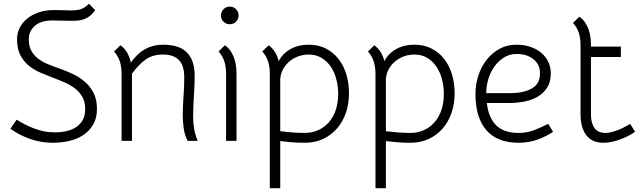

<svg xmlns="http://www.w3.org/2000/svg" viewBox="-20 -744 3389 1014"><path d="M256 -636Q196 -636 164 -607.5Q132 -579 132 -537Q132 -500 146 -475Q160 -450 183 -433Q206 -416 235.5 -404Q265 -392 297 -381Q331 -369 366 -352.5Q401 -336 429 -311.5Q457 -287 474.5 -252.5Q492 -218 492 -169Q492 -120 472 -86Q452 -52 419.5 -30.5Q387 -9 345 0.5Q303 10 259 10Q194 10 135.5 -11.5Q77 -33 35 -64L68 -112Q87 -100 109 -88.5Q131 -77 156.5 -67Q182 -57 210 -51Q238 -45 270 -45Q302 -45 331 -51.5Q360 -58 382 -72.5Q404 -87 417 -110.5Q430 -134 430 -169Q430 -205 416 -230.5Q402 -256 379 -274.5Q356 -293 326 -306.5Q296 -320 264 -332Q230 -345 195.5 -359.5Q161 -374 133 -396.5Q105 -419 87.5 -452.5Q70 -486 70 -537Q70 -568 83.5 -596Q97 -624 122.5 -645Q148 -666 184.5 -678.5Q221 -691 266 -691Q296 -691 319 -690Q342 -689 356 -689Q390 -689 409.5 -696.5Q429 -704 450 -724L483 -690Q469 -671 455 -660Q441 -649 425.5 -643Q410 -637 393 -635.5Q376 -634 356 -634Q339 -634 312 -635Q285 -636 256 -636Z M971 0Q955 -30 950 -67.5Q945 -105 945 -134Q945 -158 946 -179Q947 -200 948.5 -223.5Q950 -247 951.5 -274Q953 -301 953 -336Q953 -398 925 -427Q897 -456 840 -456Q786 -456 749 -429.5Q712 -403 677 -355V-353V0H622V-353Q622 -393 612 -422Q602 -451 582 -472L616 -505Q640 -488 653 -463.5Q666 -439 671 -413Q704 -461 746.5 -484.5Q789 -508 840 -508Q928 -508 968 -466Q1008 -424 1008 -347Q1008 -311 1006.5 -281.5Q1005 -252 1003.5 -226Q1002 -200 1001 -176Q1000 -152 1000 -128Q1000 -95 1005 -65Q1010 -35 1024 0Z M1168 -505Q1187 -491 1198.5 -473.5Q1210 -456 1217 -436Q1224 -416 1226.5 -395Q1229 -374 1229 -353V0H1174V-353Q1174 -393 1164 -422Q1154 -451 1134 -472ZM1147 -662Q1147 -682 1160.5 -695.5Q1174 -709 1193 -709Q1213 -709 1226.5 -695.5Q1240 -682 1240 -662Q1240 -643 1226.5 -629.5Q1213 -616 1193 -616Q1174 -616 1160.5 -629.5Q1147 -643 1147 -662Z M1610 -508Q1661 -508 1700.5 -488Q1740 -468 1767.5 -433Q1795 -398 1809 -351.5Q1823 -305 1823 -251Q1823 -195 1806.5 -147.5Q1790 -100 1759.5 -65Q1729 -30 1686 -10Q1643 10 1590 10Q1548 10 1515.5 7Q1483 4 1460 1V250H1405V-353Q1405 -393 1395 -422Q1385 -451 1365 -472L1399 -505Q1421 -488 1433.5 -467Q1446 -446 1452 -421Q1473 -462 1514.5 -485Q1556 -508 1610 -508ZM1610 -456Q1585 -456 1560 -448Q1535 -440 1514 -424Q1493 -408 1478 -384Q1463 -360 1460 -328V-51Q1478 -49 1513 -45.5Q1548 -42 1589 -42Q1629 -42 1661.5 -57Q1694 -72 1717.5 -99Q1741 -126 1753.5 -164Q1766 -202 1766 -248Q1766 -288 1756 -326Q1746 -364 1726.5 -392.5Q1707 -421 1678 -438.5Q1649 -456 1610 -456Z M2168 -508Q2219 -508 2258.5 -488Q2298 -468 2325.5 -433Q2353 -398 2367 -351.5Q2381 -305 2381 -251Q2381 -195 2364.5 -147.5Q2348 -100 2317.5 -65Q2287 -30 2244 -10Q2201 10 2148 10Q2106 10 2073.5 7Q2041 4 2018 1V250H1963V-353Q1963 -393 1953 -422Q1943 -451 1923 -472L1957 -505Q1979 -488 1991.5 -467Q2004 -446 2010 -421Q2031 -462 2072.5 -485Q2114 -508 2168 -508ZM2168 -456Q2143 -456 2118 -448Q2093 -440 2072 -424Q2051 -408 2036 -384Q2021 -360 2018 -328V-51Q2036 -49 2071 -45.5Q2106 -42 2147 -42Q2187 -42 2219.5 -57Q2252 -72 2275.5 -99Q2299 -126 2311.5 -164Q2324 -202 2324 -248Q2324 -288 2314 -326Q2304 -364 2284.5 -392.5Q2265 -421 2236 -438.5Q2207 -456 2168 -456Z M2551 -200Q2560 -122 2600.5 -82Q2641 -42 2719 -42Q2761 -42 2799 -56Q2837 -70 2875 -90L2901 -48Q2866 -24 2819.5 -7Q2773 10 2719 10Q2606 10 2548.5 -56.5Q2491 -123 2491 -247Q2491 -299 2506.5 -346Q2522 -393 2550.5 -429Q2579 -465 2619 -486.5Q2659 -508 2708 -508Q2745 -508 2778 -497.5Q2811 -487 2835.5 -467.5Q2860 -448 2874.5 -419.5Q2889 -391 2889 -356Q2889 -312 2870 -282Q2851 -252 2820.5 -234Q2790 -216 2750.5 -208Q2711 -200 2669 -200ZM2708 -459Q2672 -459 2642.5 -441Q2613 -423 2592 -394Q2571 -365 2559.5 -328Q2548 -291 2548 -252H2669Q2720 -252 2752 -261.5Q2784 -271 2802 -286Q2820 -301 2826 -319.5Q2832 -338 2832 -356Q2832 -403 2797.5 -431Q2763 -459 2708 -459Z M3046 -504Q3046 -544 3036 -573Q3026 -602 3006 -623L3040 -656Q3059 -642 3070.5 -624.5Q3082 -607 3089 -587Q3096 -567 3098.5 -546Q3101 -525 3101 -504V-498H3259V-443H3101V-143Q3101 -114 3107 -94.5Q3113 -75 3123 -63.5Q3133 -52 3147 -47Q3161 -42 3176 -42Q3194 -42 3214 -47.5Q3234 -53 3252 -60.5Q3270 -68 3284.5 -76.5Q3299 -85 3308 -90L3334 -48Q3326 -42 3308.5 -32Q3291 -22 3268 -12.5Q3245 -3 3218.5 3.5Q3192 10 3166 10Q3142 10 3120.5 2.5Q3099 -5 3082.5 -22.5Q3066 -40 3056 -69.5Q3046 -99 3046 -143Z"/></svg>

Font: Snippet
Style: Regular
Weight: 400
Designer: Gesine Todt
Foundry: Gesine Todt
Version: Version 1.000